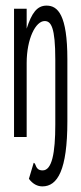

<svg xmlns="http://www.w3.org/2000/svg" viewBox="-20 -488 290 684"><path d="M131 176C185 176 220 118 220 -56V-277C220 -435 186 -468 146 -468C112 -468 93 -442 75 -386V-457H30V0H75V-263C75 -350 107 -413 139 -413C162 -413 177 -391 177 -275V-45C177 58 165 119 132 119C104 119 110 94 100 92L83 149C97 168 114 176 131 176Z"/></svg>

Font: Inconsolata UltraCondensed Thin
Style: Regular
Weight: 100
Width: 1
Monospace: yes
Designer: Raph Levien, Cyreal, Brenton Simpson
Foundry: Raph Levien, Cyreal, Google
Version: Version 3.100